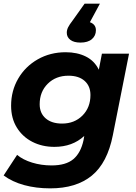

<svg xmlns="http://www.w3.org/2000/svg" viewBox="-28 -833 748 1055"><path d="M681 -538 592 -90Q562 62 476.5 132Q391 202 248 202Q170 202 104.5 184Q39 166 -8 131L66 18Q98 45 148.5 60.5Q199 76 255 76Q334 76 375 41.5Q416 7 431 -63L435 -86Q370 -26 271 -26Q204 -26 150 -53.5Q96 -81 64.5 -132Q33 -183 33 -252Q33 -334 72 -401Q111 -468 179.5 -507Q248 -546 333 -546Q396 -546 443.5 -522.5Q491 -499 515 -450L532 -538ZM469 -311Q469 -360 437 -388.5Q405 -417 348 -417Q279 -417 234.5 -373Q190 -329 190 -260Q190 -211 223 -182.5Q256 -154 313 -154Q381 -154 425 -198Q469 -242 469 -311ZM499 -667Q499 -637 477 -618Q455 -599 414 -599Q378 -599 358.5 -614Q339 -629 339 -653Q339 -668 346 -682.5Q353 -697 373 -723L437 -813H521L466 -711Q499 -699 499 -667Z"/></svg>

Font: Idrija
Style: Bold Italic
Weight: 700
Italic angle: -11.3°
Designer: Julieta Ulanovsky
Foundry: Julieta Ulanovsky
Version: Version 7.200